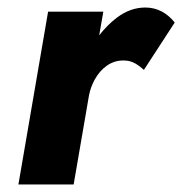

<svg xmlns="http://www.w3.org/2000/svg" viewBox="-20 -491 485 511"><path d="M255 -460H108L29 0H176L217 -238C220 -253 225 -266 232 -279C249 -310 276 -330 307 -330C308 -330 309 -330 310 -330C333 -330 348 -318 363 -305L445 -431C426 -455 400 -471 367 -471C340 -471 315 -462 291 -444C274 -431 258 -415 244 -397Z"/></svg>

Font: Jost
Style: Bold Italic
Weight: 700
Italic angle: -5°
Version: Version 3.710